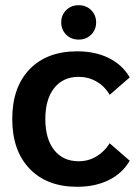

<svg xmlns="http://www.w3.org/2000/svg" viewBox="-20 -707 532 737"><path d="M27 0ZM27 -250Q27 -372 93.5 -441Q160 -510 276 -510Q346 -510 398 -484Q450 -458 478 -410L401 -343Q382 -376 350.5 -394Q319 -412 282 -412Q222 -412 188 -369Q154 -326 154 -250Q154 -174 188 -131Q222 -88 282 -88Q319 -88 350 -106.5Q381 -125 401 -157L478 -90Q450 -42 398 -16Q346 10 276 10Q160 10 93.5 -59.5Q27 -129 27 -250ZM215 -621Q215 -649 234 -668Q253 -687 282 -687Q311 -687 330 -668Q349 -649 349 -621Q349 -593 330 -574Q311 -555 282 -555Q253 -555 234 -574Q215 -593 215 -621Z"/></svg>

Font: Sarabun
Style: Bold
Weight: 700
Designer: Suppakit Chalermlarp | Katatrad Co.,Ltd.
Foundry: Cadson Demak Co.,Ltd.
Version: Version 1.000; ttfautohint (v1.6)